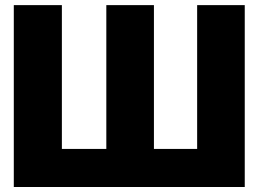

<svg xmlns="http://www.w3.org/2000/svg" viewBox="-20 -748 1034 768"><path d="M35.2 -727.5H227.5V-152.3H405.3V-727.5H595.7V-152.3H768.6V-727.5H959V0H35.2Z"/></svg>

Font: Inter Tight Black
Style: Regular
Weight: 900
Designer: Rasmus Andersson
Foundry: rsms
Version: Version 3.004; ttfautohint (v1.8.4.7-5d5b)